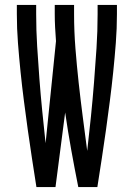

<svg xmlns="http://www.w3.org/2000/svg" viewBox="-20 -755 540 775"><path d="M127 0Q118 -58 109 -116Q100 -174 92 -232Q84 -290 76.5 -348Q69 -406 63 -464.5Q57 -523 52.5 -581.5Q48 -640 48 -698V-735H126V-698Q126 -633 130 -568Q134 -503 139 -437.5Q144 -372 150.5 -307Q157 -242 164 -177L206 -589Q204 -616 202.5 -643.5Q201 -671 201 -698V-735H279V-698Q279 -629 284.5 -559.5Q290 -490 297.5 -421.5Q305 -353 314 -284Q323 -215 332 -146Q340 -215 347 -284Q354 -353 359.5 -422Q365 -491 369.5 -560Q374 -629 374 -698V-735H452V-698Q452 -640 447.5 -581.5Q443 -523 437 -464.5Q431 -406 423.5 -348Q416 -290 408 -232Q400 -174 391 -116Q382 -58 373 0H296Q281 -75 267.5 -150Q254 -225 243 -301L204 0Z"/></svg>

Font: Iosevka SS04
Style: Regular
Weight: 400
Monospace: yes
Designer: Belleve Invis
Foundry: Belleve Invis
Version: Version 19.0.0; ttfautohint (v1.8.4)